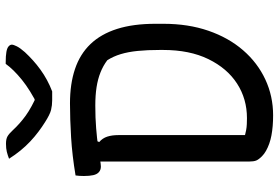

<svg xmlns="http://www.w3.org/2000/svg" viewBox="-176 -816 1001 690"><g transform="rotate(-90 325.0 -470.5)"><path d="M585 -384Q585 -295 560 -222.5Q535 -150 490 -98Q445 -46 385 -18Q325 10 256 10Q236 10 218 8.5Q200 7 184 4Q168 1 154 -4Q140 -9 128.5 -15.5Q117 -22 109 -30Q97 -42 93.5 -51Q90 -60 90 -76Q90 -146 90 -217Q90 -288 90 -359.5Q90 -431 90 -502Q90 -573 90 -645H173L160 -615Q174 -603 179.5 -586Q185 -569 185 -546Q185 -492 185 -435Q185 -378 185 -321Q185 -264 185 -206.5Q185 -149 185 -91Q192 -89 202.5 -87Q213 -85 224.5 -84.5Q236 -84 246 -84Q315 -84 370 -119.5Q425 -155 458 -222.5Q491 -290 491 -386V-396Q491 -442 487.5 -476.5Q484 -511 476 -537.5Q468 -564 454 -586Q434 -601 410 -610.5Q386 -620 357 -624.5Q328 -629 291 -629Q247 -629 210 -626Q173 -623 144.5 -619Q116 -615 97.5 -612Q79 -609 72 -609Q60 -609 52 -616Q44 -623 41 -636.5Q38 -650 38 -670Q38 -679 38.5 -686Q39 -693 40 -700Q76 -706 110 -710Q144 -714 177 -716Q210 -718 240.5 -719Q271 -720 299 -720Q369 -720 422.5 -702Q476 -684 512 -646.5Q548 -609 566.5 -551Q585 -493 585 -413ZM342 -784Q337 -784 331.5 -784Q326 -784 320.5 -784Q315 -784 310 -784Q292 -784 275.5 -788Q259 -792 231 -810Q215 -820 197 -833.5Q179 -847 162 -863Q145 -879 129.5 -898Q114 -917 100 -939Q113 -944 125 -947Q137 -950 154 -950Q171 -950 180.5 -944.5Q190 -939 202 -926Q226 -900 255 -879Q284 -858 336 -835L279 -847Q295 -847 311.5 -847Q328 -847 345 -847L289 -834Q347 -863 384 -893Q421 -923 441 -951H447Q470 -951 484 -948.5Q498 -946 504 -940.5Q510 -935 510 -929Q510 -923 504 -911Q498 -899 483 -882Q469 -867 453.5 -853Q438 -839 420 -826Q402 -813 382.5 -802.5Q363 -792 342 -784Z"/></g></svg>

Font: Recursive Casual
Style: Regular
Weight: 400
Version: Version 1.047